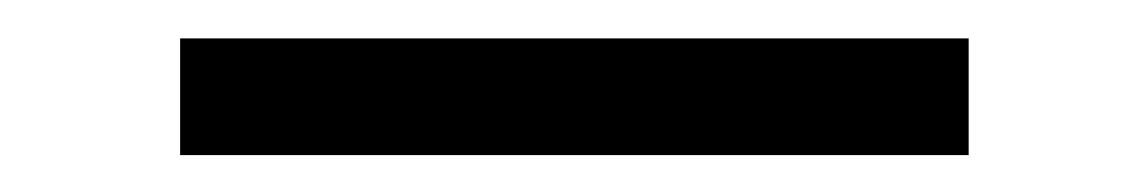

<svg xmlns="http://www.w3.org/2000/svg" viewBox="-20 -350 610 102"><path d="M494.6 -329.6V-267.6H75.7V-329.6Z"/></svg>

Font: Estedad-FD Regular
Style: FD-Regular
Weight: 400
Designer: Amin Abedi
Version: Version 7.3